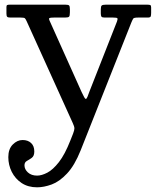

<svg xmlns="http://www.w3.org/2000/svg" viewBox="-20 -540 673 820"><path d="M15.5 131C15.5 153.3 20.4 174.3 30.2 194C40.1 213.7 54.2 229.6 72.5 241.8C90.8 253.9 112.8 260 138.5 260C157.8 260 178.6 255.9 200.8 247.8C222.9 239.6 244.8 224.1 266.2 201.2C287.8 178.4 307.2 145.3 324.5 102L541 -444C544.3 -452 547 -457.5 549 -460.5C551 -463.5 557.7 -465 569 -465H610C617.7 -465 622.2 -466.5 623.5 -469.5C624.8 -472.5 625.5 -477.7 625.5 -485V-508C625.5 -513.7 624.3 -517.1 622 -518.2C619.7 -519.4 615.7 -520 610 -520H431C422.7 -520 417.2 -518.8 414.5 -516.5C411.8 -514.2 410.5 -508.7 410.5 -500V-483C410.5 -476.3 411.4 -471.7 413.2 -469C415.1 -466.3 419.7 -465 427 -465H463C473.7 -465 479.8 -464 481.2 -462C482.8 -460 482.2 -455.3 479.5 -448L363.5 -153C359.2 -141.3 355.8 -132.5 353.5 -126.5C351.2 -120.5 348.7 -117.5 346 -117.5C343.3 -117.5 337.5 -127.3 328.5 -147L192.5 -450C189.2 -457 188.7 -461.2 191 -462.8C193.3 -464.2 199.7 -465 210 -465H257C266.7 -465 272.7 -466.2 275 -468.8C277.3 -471.2 278.5 -477.5 278.5 -487.5V-500C278.5 -508.7 277.4 -514.2 275.2 -516.5C273.1 -518.8 268 -520 260 -520H21C16.3 -520 12.9 -519.5 10.8 -518.5C8.6 -517.5 7.5 -514.7 7.5 -510V-482C7.5 -475 8.6 -470.4 10.8 -468.2C12.9 -466.1 17.7 -465 25 -465H68C78 -465 84.1 -464 86.2 -462C88.4 -460 91 -455.7 94 -449L290.5 -15C295.2 -5 297.6 2.6 297.8 7.8C297.9 12.9 296 20.7 292 31L280.5 60C264.8 100 248.5 130.8 231.5 152.5C214.5 174.2 198 189.2 182 197.5C166 205.8 151.5 210 138.5 210C122.2 210 109.1 205.5 99.2 196.5C89.4 187.5 84.5 177.3 84.5 166C84.5 157.3 88 151.1 95 147.2C102 143.4 109 138.9 116 133.8C123 128.6 126.5 119.7 126.5 107C126.5 91.3 121.9 79.2 112.8 70.8C103.6 62.2 91.5 58 76.5 58C61.2 58 47.2 64.4 34.5 77.2C21.8 90.1 15.5 108 15.5 131Z"/></svg>

Font: Besley*
Style: Regular
Weight: 400
Designer: Owen Earl
Foundry: indestructible type*
Version: Version 3.000; ttfautohint (v1.8.3)